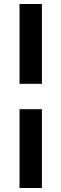

<svg xmlns="http://www.w3.org/2000/svg" viewBox="-20 -707 308 962"><path d="M78 -287V-687H190V-287ZM78 235V-160H190V235Z"/></svg>

Font: Kreon Light SemiBold
Style: Regular
Weight: 600
Version: Version 2.002